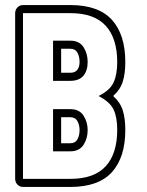

<svg xmlns="http://www.w3.org/2000/svg" viewBox="-20 -740 580 760"><path d="M40 -688Q40 -701 49 -710.5Q58 -720 71 -720H258Q370 -720 423 -661.5Q476 -603 476 -494Q476 -449 466 -417Q456 -385 428 -360Q456 -335 466 -303Q476 -271 476 -226Q476 -117 423 -58.5Q370 0 258 0H71Q58 0 49 -9.5Q40 -19 40 -32ZM258 -173Q278 -173 286.5 -188.5Q295 -204 295 -225Q295 -245 286.5 -260.5Q278 -276 258 -276H222V-173ZM258 -452Q277 -452 286 -463.5Q295 -475 295 -495Q295 -516 286.5 -531.5Q278 -547 258 -547H222V-452ZM190 -420V-579H258Q294 -579 310.5 -553.5Q327 -528 327 -495Q327 -460 310 -440Q293 -420 258 -420ZM190 -141V-308H258Q294 -308 310.5 -282.5Q327 -257 327 -225Q327 -192 310.5 -166.5Q294 -141 258 -141ZM71 -32H258Q353 -32 398.5 -82Q444 -132 444 -226Q444 -276 429.5 -306.5Q415 -337 370 -360Q415 -382 429.5 -413.5Q444 -445 444 -494Q444 -588 398.5 -638Q353 -688 258 -688H71Z"/></svg>

Font: Lichte PostBus
Style: Regular
Weight: 400
Designer: Peter Wiegel
Version: Version 1.001